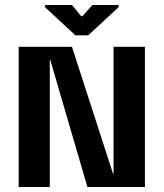

<svg xmlns="http://www.w3.org/2000/svg" viewBox="-20 -751 658 771"><path d="M436 -563H562V0H331L182 -510H180V0H55V-563H269L434 -53H436ZM283 -609 161 -722V-731H269L306 -686H311L351 -731H456V-722L334 -609Z"/></svg>

Font: Darker Grotesque ExtraBold
Style: Regular
Weight: 800
Designer: Gabriel Lam
Foundry: TypeRant
Version: Version 1.000;gftools[0.9.28]